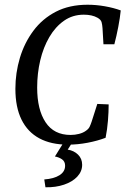

<svg xmlns="http://www.w3.org/2000/svg" viewBox="-20 -600 541 811"><path d="M267 11Q196 11 146.5 -15.5Q97 -42 71 -94.5Q45 -147 45 -225Q45 -292 64 -355.5Q83 -419 121 -470Q159 -521 216 -550.5Q273 -580 350 -580Q386 -580 423 -573.5Q460 -567 490 -556Q487 -525 479.5 -486Q472 -447 463 -413H417L413 -481Q412 -496 409 -506.5Q406 -517 392 -525Q369 -538 334 -538Q287 -538 250.5 -512.5Q214 -487 188.5 -443.5Q163 -400 150 -345Q137 -290 137 -230Q137 -137 172.5 -83.5Q208 -30 278 -30Q297 -30 314 -34.5Q331 -39 342 -47Q354 -55 358.5 -64.5Q363 -74 367 -86L391 -161L439 -159Q439 -128 436 -90.5Q433 -53 426 -18Q392 -5 350 3Q308 11 267 11ZM298 -18 266 32Q292 36 309.5 53Q327 70 327 96Q327 124 306.5 146Q286 168 250.5 180Q215 192 172 191L167 158Q208 155 231.5 140Q255 125 255 100Q255 82 242 73Q229 64 212 61L261 -18Z"/></svg>

Font: Yrsa
Style: Italic
Weight: 400
Italic angle: -7.10001°
Designer: Anna Giedrys (Yrsa+Rasa design), David Brezina (Yrsa art-direction, Rasa art-direction, design)
Foundry: Rosetta Type Foundry
Version: Version 2.004